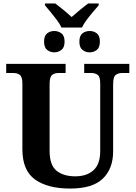

<svg xmlns="http://www.w3.org/2000/svg" viewBox="-20 -1085 787 1115"><path d="M337 -925Q328 -945 310.5 -968.5Q293 -992 274 -1015Q255 -1038 241 -1054V-1065H301Q320 -1051 348.5 -1027.5Q377 -1004 396 -986Q416 -1004 444.5 -1027.5Q473 -1051 492 -1065H553V-1054Q539 -1038 519.5 -1015Q500 -992 482.5 -968.5Q465 -945 456 -925ZM295 -781Q272 -781 254 -795Q236 -809 236 -843Q236 -878 254 -891.5Q272 -905 295 -905Q318 -905 336.5 -891.5Q355 -878 355 -843Q355 -809 336.5 -795Q318 -781 295 -781ZM501 -781Q477 -781 459 -795Q441 -809 441 -843Q441 -878 459 -891.5Q477 -905 501 -905Q524 -905 542 -891.5Q560 -878 560 -843Q560 -809 542 -795Q524 -781 501 -781ZM387 10Q257 10 183.5 -42.5Q110 -95 110 -218V-600Q110 -640 94.5 -650.5Q79 -661 59 -661H16V-714H361V-661H319Q298 -661 283 -650Q268 -639 268 -596V-210Q268 -126 308.5 -93.5Q349 -61 417 -61Q484 -61 523 -96.5Q562 -132 562 -208V-600Q562 -640 547 -650.5Q532 -661 511 -661H469V-714H731V-661H688Q667 -661 652 -650Q637 -639 637 -596V-206Q637 -106 577.5 -48Q518 10 387 10Z"/></svg>

Font: NotoSerif-Bold
Style: Regular
Weight: 700
Designer: Monotype Design Team
Foundry: Monotype Imaging Inc.
Version: Version 2.007; ttfautohint (v1.8) -l 8 -r 50 -G 200 -x 14 -D